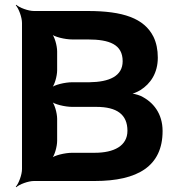

<svg xmlns="http://www.w3.org/2000/svg" viewBox="-20 -757 748 803"><path d="M660 -209C660 -282 621 -331 568 -356C554 -362 532 -367 521 -367V-363C533 -363 554 -372 567 -380C610 -407 640 -452 640 -516C640 -549 634 -578 622 -603C583 -681 494 -711 347 -711H122C98 -711 61 -725 48 -737L46 -735C58 -722 72 -685 72 -661V-50C72 -26 58 11 46 24L48 26C61 14 98 0 122 0H376C556 0 660 -62 660 -209ZM513 -210C513 -147 457 -118 376 -118H282C252 -118 205 -107 193 -94L195 -92C208 -104 219 -144 219 -168V-260C219 -284 208 -324 195 -336L193 -334C205 -321 252 -310 282 -310H383C469 -310 513 -278 513 -210ZM493 -501C493 -438 436 -414 354 -413H282C252 -413 205 -402 193 -389L195 -387C208 -399 219 -439 219 -463V-542C219 -566 208 -606 195 -618L193 -616C205 -603 252 -592 282 -592H347C438 -592 493 -571 493 -501Z"/></svg>

Font: Asimov
Style: EdgeWide
Weight: 500
Designer: Google
Version: Version 2.000980: 2014